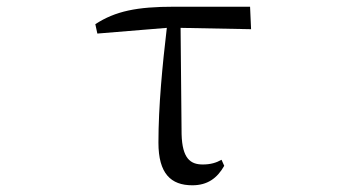

<svg xmlns="http://www.w3.org/2000/svg" viewBox="-20 -537 1040 572"><path d="M553 15C598 15 627 -6 648 -43L640 -61C624 -52 607 -47 584 -47C547 -47 523 -65 521 -137L518 -454L728 -450L725 -517H499C388 -517 324 -504 264 -465L270 -437L477 -454C464 -344 452 -221 452 -112C452 -20 489 15 553 15Z"/></svg>

Font: Harano Aji Mincho CN
Style: Regular
Weight: 400
Foundry: Masamichi Hosoda
Version: HaranoAjiMinchoCN-Regular version 20230610;ttx 4.39.4